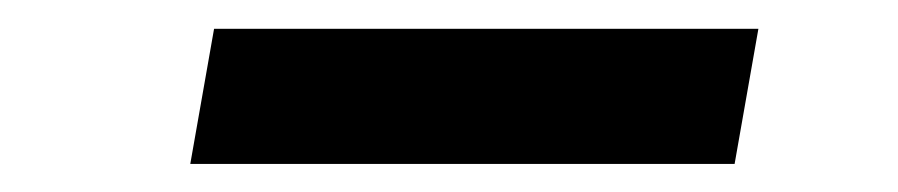

<svg xmlns="http://www.w3.org/2000/svg" viewBox="-20 -379 627 134"><path d="M492.7 -264.6H112.8L129.4 -358.9H509.3Z"/></svg>

Font: Roboto Mono Medium
Style: Italic
Weight: 500
Designer: Google
Version: Version 2.000985; 2015; ttfautohint (v1.3)